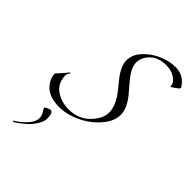

<svg xmlns="http://www.w3.org/2000/svg" viewBox="-348 -1046 1595 1595"><g transform="rotate(45 450.0 -248.0)"><path d="M76 -136Q76 -142 95 -161Q114 -180 128.5 -197.5Q143 -215 150.5 -224.5Q158 -234 160 -234Q166 -234 166 -230L157 -216Q148 -202 148 -190Q148 -148 163.5 -115Q179 -82 202.5 -62.5Q226 -43 256 -30Q307 -8 364 -8Q479 -8 551.5 -81Q624 -154 624 -228Q624 -308 552 -401Q522 -440 490 -478Q418 -568 418 -636Q418 -704 472.5 -763Q527 -822 602.5 -854Q678 -886 746 -886Q828 -886 878 -828Q900 -802 900 -794Q900 -786 893 -780Q882 -771 859.5 -755.5Q837 -740 833.5 -740Q830 -740 830 -746Q830 -782 787.5 -812Q745 -842 682 -842Q592 -842 540 -792.5Q488 -743 488 -680Q488 -616 565 -527Q597 -490 629 -452Q706 -361 706 -283.5Q706 -206 640 -130Q574 -54 479 -10Q384 34 296 34Q238 34 193 18Q148 0 124 -26Q76 -78 76 -136ZM264 100Q296 100 296 172Q295 209 268.5 250.5Q242 292 208.5 321.5Q175 351 147.5 370.5Q120 390 114 390Q108 390 108 386Q108 382 109.5 381Q111 380 115 378Q119 376 122 374Q171 342 209.5 299Q248 256 248 212Q248 186 231 158.5Q214 131 214 128Q214 119 235 109.5Q256 100 264 100Z"/></g></svg>

Font: Miama
Style: Regular
Weight: 400
Italic angle: 16.5°
Designer: Linus Romer
Foundry: Linus Romer
Version: 0.32